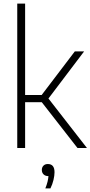

<svg xmlns="http://www.w3.org/2000/svg" viewBox="-20 -828 506 1074"><path d="M76.5 0V-808H120.5V-296.5H213L398.5 -540.5H450.5L251 -277L466.5 0H413.5L213.5 -256.5H120.5V0ZM233.5 226Q242 205 246 188.2Q250 171.5 251 157H249.5Q233.5 157 223.8 147.5Q214 138 214 122.5Q214 108 223 98.8Q232 89.5 247.5 89.5Q285 89.5 285 135.5Q285 154 279.2 178.5Q273.5 203 262 226Z"/></svg>

Font: Encode Sans SemiCondensed SemiCondensed ExtraLight
Style: Regular
Weight: 200
Width: 4
Designer: Multiple Designers
Foundry: Impallari Type
Version: Version 3.000; ttfautohint (v1.8.3) -l 8 -r 50 -G 200 -x 14 